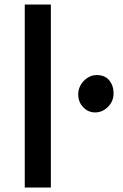

<svg xmlns="http://www.w3.org/2000/svg" viewBox="-20 -833 545 853"><path d="M90 0V-813H206V0ZM402.5 -333.5Q372.5 -333.5 350.5 -355.8Q328.5 -378 327.5 -411Q327 -447.5 352.2 -473.5Q377.5 -499.5 409.5 -499.5Q446 -499.5 465 -476.5Q484 -453.5 484.5 -422.5Q486 -385 460.8 -359.2Q435.5 -333.5 402.5 -333.5Z"/></svg>

Font: Merriweather Sans
Style: Regular
Weight: 400
Designer: Eben Sorkin
Foundry: Eben Sorkin
Version: Version 1.008; ttfautohint (v1.7.19-72a1) -l 8 -r 50 -G 200 